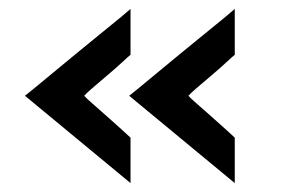

<svg xmlns="http://www.w3.org/2000/svg" viewBox="-20 -458 647 431"><path d="M36 -243Q39 -245 56.5 -259.5Q74 -274 100 -295.5Q126 -317 154.5 -340.5Q183 -364 209 -385Q235 -406 252.5 -420.5Q270 -435 273 -438V-335Q269 -332 254.5 -318.5Q240 -305 221 -289Q202 -273 187 -260Q172 -247 169 -243Q172 -239 187 -226Q202 -213 221 -196Q240 -179 254.5 -166Q269 -153 273 -149V-47ZM270 -243Q273 -245 290.5 -259.5Q308 -274 334 -295.5Q360 -317 388.5 -340.5Q417 -364 443 -385Q469 -406 486.5 -420.5Q504 -435 507 -438V-335Q503 -332 488.5 -318.5Q474 -305 455 -289Q436 -273 421 -260Q406 -247 403 -243Q406 -239 421 -226Q436 -213 455 -196Q474 -179 488.5 -166Q503 -153 507 -149V-47Z"/></svg>

Font: Reem Kufi Fun Medium
Style: Regular
Weight: 500
Designer: Khaled Hosny
Version: Version 1.005